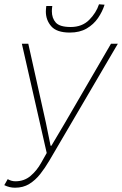

<svg xmlns="http://www.w3.org/2000/svg" viewBox="-30 -864 570 896"><path d="M40 12Q27 12 14.5 9Q2 6 -10 0L6 -28Q23 -18 42 -18Q83 -18 112.5 -43Q142 -68 162 -104L188 -150L72 -660H102L184 -292L206 -184H210L274 -292L488 -660H520L200 -114Q180 -80 157.5 -51.5Q135 -23 106.5 -5.5Q78 12 40 12ZM296 -712Q235 -712 209.5 -741Q184 -770 184 -810Q184 -816 184.5 -821.5Q185 -827 186 -836H214Q213 -827 212.5 -822.5Q212 -818 212 -812Q212 -779 230.5 -758.5Q249 -738 300 -738Q353 -738 386 -771Q419 -804 432 -844L458 -842Q448 -810 427.5 -780Q407 -750 374.5 -731Q342 -712 296 -712Z"/></svg>

Font: Source Sans Variable
Style: Italic
Weight: 200
Italic angle: -11°
Designer: Paul D. Hunt
Foundry: Adobe Systems Incorporated
Version: Version 3.006;hotconv 1.0.111;makeotfexe 2.5.65597